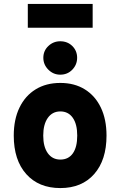

<svg xmlns="http://www.w3.org/2000/svg" viewBox="-20 -945 612 977"><path d="M287 12Q177 12 113.5 -59.2Q50 -130.5 50 -255Q50 -337 79 -397.2Q108 -457.5 161.2 -490.2Q214.5 -523 287 -523Q359 -523 411.8 -490.2Q464.5 -457.5 493.2 -397.5Q522 -337.5 522 -255Q522 -130.5 459.2 -59.2Q396.5 12 287 12ZM287 -133Q328.5 -133 350.8 -164.8Q373 -196.5 373 -255Q373 -313.5 350.2 -345.8Q327.5 -378 287 -378Q246.5 -378 223.2 -345Q200 -312 200 -255Q200 -198 223.2 -165.5Q246.5 -133 287 -133ZM286.5 -565Q251.5 -565 226 -590.5Q200.5 -616 200.5 -651Q200.5 -686.5 226 -710.8Q251.5 -735 286.5 -735Q323.5 -735 348 -710.8Q372.5 -686.5 372.5 -651Q372.5 -616 348 -590.5Q323.5 -565 286.5 -565ZM121.5 -804V-925H451.5V-804Z"/></svg>

Font: Overpass Black
Style: Regular
Weight: 900
Designer: Delve Withrington, Dave Bailey, Thomas Jockin
Foundry: Delve Fonts LLC
Version: Version 4.000; ttfautohint (v1.8.3)